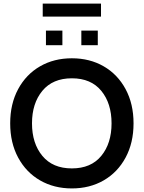

<svg xmlns="http://www.w3.org/2000/svg" viewBox="-20 -1040 804 1074"><path d="M37 -350Q37 -459 81.5 -541.5Q126 -624 204 -669Q282 -714 382 -714Q482 -714 560 -669Q638 -624 682.5 -541.5Q727 -459 727 -350Q727 -241 682.5 -158.5Q638 -76 560 -31Q482 14 382 14Q282 14 204 -31Q126 -76 81.5 -158.5Q37 -241 37 -350ZM604 -350Q604 -462 546.5 -532Q489 -602 382 -602Q275 -602 217 -532Q159 -462 159 -350Q159 -238 217 -168Q275 -98 382 -98Q489 -98 546.5 -168Q604 -238 604 -350ZM237 -869H329V-787H237ZM435 -869H527V-787H435ZM219 -1020H545V-947H219Z"/></svg>

Font: Cabin SemiBold
Style: Regular
Weight: 600
Designer: Pablo Impallari
Foundry: Pablo Impallari. http://www.impallari.com Igino Marini. http://www.ikern.com
Version: Version 2.001